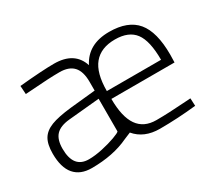

<svg xmlns="http://www.w3.org/2000/svg" viewBox="-103 -706 1018 911"><g transform="rotate(-30 406.5 -250.5)"><path d="M45 -143Q45 -194 62 -222.5Q79 -251 117.5 -266Q156 -281 229 -289L367 -303V-351Q367 -408 342 -435Q317 -462 266 -462Q208 -462 106 -454L76 -452L73 -498Q202 -510 263 -510Q375 -510 404 -421Q449 -510 565 -510Q668 -510 715.5 -453Q763 -396 763 -272L762 -229H416Q416 -131 449.5 -83Q483 -35 551 -35Q616 -35 713 -42L742 -44L744 -2Q642 9 545 9Q459 9 412 -47L376 -32Q290 9 172 9Q110 9 77.5 -29Q45 -67 45 -143ZM713 -272Q713 -376 679.5 -420.5Q646 -465 571 -465Q494 -465 455 -418Q416 -371 416 -272ZM364 -81V-260L194 -244Q143 -239 120 -214.5Q97 -190 97 -140Q97 -34 181 -34Q215 -34 256 -43Q297 -52 328.5 -63.5Q360 -75 364 -81Z"/></g></svg>

Font: Cairo Light
Style: Regular
Weight: 300
Designer: Mohamed Gaber, the designers of Titillium
Foundry: Kief Type Foundry
Version: Version 2.009; ttfautohint (v1.5.33-1714) -l 8 -r 50 -G 200 